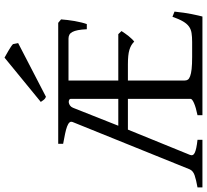

<svg xmlns="http://www.w3.org/2000/svg" viewBox="-52 -832 884 819"><g transform="rotate(-90 389.5 -422.0)"><path d="M377.9 -560.5Q377.9 -565.9 373.3 -568.4Q368.7 -570.8 362.3 -570.1Q356 -569.3 349.6 -564.9Q343.3 -560.5 339.8 -552.2L263.2 -358.9H377.9ZM750 -119.1Q745.6 -76.7 739.3 -45.4Q732.9 -14.2 729 0H308.1V-21Q341.3 -27.8 359.6 -35.9Q377.9 -43.9 377.9 -50.8V-317.9H246.6L139.2 -54.2Q132.8 -40 147.9 -32.7Q163.1 -25.4 203.1 -21V0H0V-21Q33.2 -26.9 52 -33.4Q70.8 -40 77.1 -54.2L278.8 -553.2Q282.2 -561.5 277.1 -567.1Q272 -572.8 259.8 -577.4Q247.6 -582 228.8 -585.9Q210 -589.8 186 -594.2V-615.2H702.1L716.8 -603Q715.8 -590.3 714.1 -575.2Q712.4 -560.1 709.7 -544.9Q707 -529.8 703.6 -516.1Q700.2 -502.4 696.8 -493.2H674.8Q673.8 -515.6 670.9 -530.8Q668 -545.9 663.1 -554.9Q658.2 -564 651.1 -567.6Q644 -571.3 634.8 -571.3H456.1V-358.9H653.8L667 -345.2Q662.6 -338.4 657.2 -330.6Q651.9 -322.8 645.8 -315.2Q639.6 -307.6 633.5 -301.3Q627.4 -294.9 622.1 -291Q614.7 -298.3 606.4 -303.2Q598.1 -308.1 586.9 -311.5Q575.7 -314.9 560.5 -316.4Q545.4 -317.9 524.9 -317.9H456.1V-75.2Q456.1 -67.9 459.7 -62.3Q463.4 -56.6 474.4 -52.5Q485.4 -48.3 505.1 -46.1Q524.9 -43.9 557.1 -43.9H620.1Q642.6 -43.9 658.4 -46.4Q674.3 -48.8 686.3 -57.4Q698.2 -65.9 708 -82.5Q717.8 -99.1 728 -127.9ZM386.7 -667.5Q378.4 -670.9 374.8 -675.5Q371.1 -680.2 364.7 -689.5L553.7 -844.2Q558.6 -841.3 566.9 -836.7Q575.2 -832 584 -826.9Q592.8 -821.8 600.1 -816.9Q607.4 -812 611.3 -808.1L615.7 -786.1Z"/></g></svg>

Font: Noto Serif Devanagari
Style: Regular
Weight: 400
Designer: Monotype Design Team
Foundry: Monotype Imaging Inc.
Version: Version 1.01